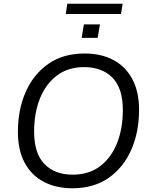

<svg xmlns="http://www.w3.org/2000/svg" viewBox="-20 -1001 807 1030"><path d="M368 9Q280 9 214 -26Q148 -61 112 -128.5Q76 -196 76 -294Q76 -413 118 -508Q160 -603 239.5 -658.5Q319 -714 434 -714Q523 -714 588.5 -679Q654 -644 690 -576.5Q726 -509 726 -412Q726 -292 684 -197Q642 -102 562.5 -46.5Q483 9 368 9ZM370 -64Q457 -64 517 -109.5Q577 -155 608 -233.5Q639 -312 639 -411Q639 -527 583.5 -584Q528 -641 431 -641Q345 -641 285 -595.5Q225 -550 194 -472Q163 -394 163 -295Q163 -178 218.5 -121Q274 -64 370 -64ZM333 -926 341 -981H638L629 -926ZM418 -798 430 -870H516L504 -798Z"/></svg>

Font: Nunito Sans
Style: Italic
Weight: 400
Italic angle: -9°
Designer: Vernon Adams
Foundry: Vernon Adams
Version: Version 3.006; ttfautohint (v1.8.3)